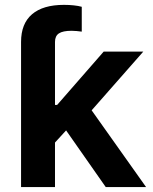

<svg xmlns="http://www.w3.org/2000/svg" viewBox="-20 -754 615 774"><path d="M64.9 -424.8V-585Q64.9 -658.7 109.1 -696.5Q153.3 -734.4 237.8 -734.4Q258.8 -734.4 277.3 -732.4Q295.9 -730.5 309.6 -726.6V-626.5Q298.8 -627.9 288.6 -628.9Q278.3 -629.9 268.6 -629.9Q233.4 -629.9 217.5 -619.4Q201.7 -608.9 201.7 -585V-424.8ZM189.5 -166V-331.1H210.4L397.9 -545.9H557.6L318.8 -274.4H288.6ZM64.9 0V-545.9H201.7V0ZM406.2 0 235.4 -244.1 327.1 -340.8 568.8 0Z"/></svg>

Font: Inter
Style: 650
Weight: 650
Designer: Rasmus Andersson
Foundry: rsms
Version: Version 4.001;git-66647c0bb